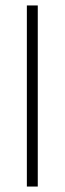

<svg xmlns="http://www.w3.org/2000/svg" viewBox="-20 -684 237 704"><path d="M78.5 0V-664H118.5V0Z"/></svg>

Font: Anek Telugu ExtraLight
Style: Regular
Weight: 250
Version: Version 1.003